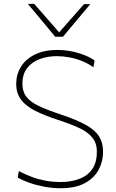

<svg xmlns="http://www.w3.org/2000/svg" viewBox="-20 -990 615 1019"><path d="M302 9Q257 9 213 0.5Q169 -8 132.5 -21.2Q96 -34.5 74 -48L80 -82Q113 -64.5 147.8 -51.5Q182.5 -38.5 220.5 -31.2Q258.5 -24 302 -24Q354.5 -24 398.2 -39.5Q442 -55 468 -90.2Q494 -125.5 494 -185Q494 -230.5 470 -260Q446 -289.5 399.8 -311Q353.5 -332.5 287 -354Q216.5 -377 167.2 -401.8Q118 -426.5 92 -460.5Q66 -494.5 66 -545Q66 -595 91.2 -635.8Q116.5 -676.5 165.5 -700.8Q214.5 -725 285 -725Q316 -725 345.2 -720.2Q374.5 -715.5 400.8 -707.2Q427 -699 447.8 -689Q468.5 -679 482 -669L476 -633Q446.5 -654 413 -667Q379.5 -680 345.8 -686Q312 -692 282 -692Q234 -692 192.2 -677Q150.5 -662 124.8 -629.5Q99 -597 99 -545Q99 -503.5 120 -476.2Q141 -449 185.5 -427.8Q230 -406.5 301 -383Q387 -354.5 436.2 -326.8Q485.5 -299 506.2 -265.2Q527 -231.5 527 -185Q527 -132.5 503.2 -88.5Q479.5 -44.5 429.8 -17.8Q380 9 302 9ZM273 -795Q237 -838.5 200.8 -882Q164.5 -925.5 128 -969L161 -970Q196.5 -929.5 230.8 -890.5Q265 -851.5 300.5 -810.5H287Q322.5 -851 356.8 -889.8Q391 -928.5 426 -968H459Q423 -925 387 -881.8Q351 -838.5 314 -795Z"/></svg>

Font: Commissioner Thin Thin
Style: Regular
Weight: 250
Version: Version 1.000